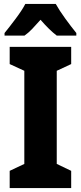

<svg xmlns="http://www.w3.org/2000/svg" viewBox="-20 -951 409 971"><path d="M340 0H29V-87L103 -122V-593L29 -627V-714H340V-627L267 -593V-122L340 -87ZM262 -931H108Q92 -900 59 -856Q26 -812 3 -784V-771H104Q124 -785 143 -805Q162 -825 185 -851Q230 -799 267 -771H366V-784Q340 -816 310.5 -856.5Q281 -897 262 -931Z"/></svg>

Font: Noto Sans Display SemiCondensed Extra
Style: Regular
Weight: 800
Width: 4
Designer: Monotype Design Team
Foundry: Monotype Imaging Inc.
Version: Version 1.900